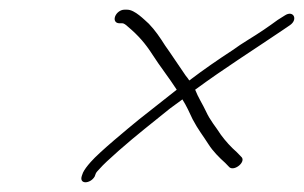

<svg xmlns="http://www.w3.org/2000/svg" viewBox="-20 -494 627 396"><path d="M226.3 -446H232.3C235 -446 238.8 -443.7 243.8 -439C265.2 -421 279.9 -404.2 294.7 -381C309.1 -358.3 329.2 -332.9 344.5 -309C318.7 -288.7 290.1 -266.2 265.9 -247C243.4 -228.5 185 -180.5 167.2 -160C159.4 -151.3 154.1 -144 151.2 -138L149 -132C142 -112.8 166.7 -114.7 175.3 -130L177.5 -136C178.2 -138 181.2 -141.7 186.5 -147C192.3 -153.7 205 -165.7 224.6 -183C264.6 -218.1 290.8 -237.8 330.3 -270L356.2 -289C364.5 -275.9 371.4 -260.7 377.3 -248C388.4 -226.8 398.7 -214.3 410.3 -196C419.1 -182.2 432.3 -168.8 444.5 -158L453.2 -149C464 -140.1 489 -161.3 477.2 -171L468.5 -180C456.1 -190.9 445.3 -202.8 435.6 -216C424.6 -233.4 414 -244.2 404.5 -265C398.5 -278 388.6 -293.2 382.5 -309C443 -353.4 502.2 -390.7 563.2 -432L577.9 -442C595.6 -454 584.9 -474 567.2 -462L552.9 -453C543.8 -446.3 534.1 -439.5 523.9 -432.5C501.5 -417.2 481.3 -406.4 458.9 -390C429.4 -370.7 401.2 -351.4 370.4 -328C368.3 -331.3 365.8 -334.7 363 -338C350 -356.6 333.3 -382.3 320.6 -400C309.8 -417 300.2 -431.3 287 -445C277.8 -453.1 258 -474 242.5 -474H236.5C228.6 -474 220.3 -467.9 217.4 -460C214.5 -452 218.4 -446 226.3 -446Z"/></svg>

Font: Take Off
Style: Drunk
Weight: 400
Foundry: Cannot Into Space Fonts
Version: Version 0.89